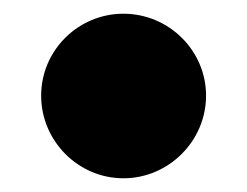

<svg xmlns="http://www.w3.org/2000/svg" viewBox="-20 -250 360 280"><path d="M40 -110.5C40 -44.5 94 10 160 10C226 10 280.5 -44.5 280.5 -110.5C280.5 -176.5 226 -230 160 -230C94 -230 40 -176.5 40 -110.5Z"/></svg>

Font: Bodoni* 16pt Fatface
Style: Italic
Weight: 900
Italic angle: -13°
Version: Version 2.3